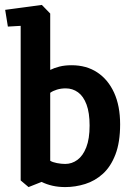

<svg xmlns="http://www.w3.org/2000/svg" viewBox="-20 -756 539 780"><path d="M96 4 64 -23V-651L12 -648L1 -716L150 -736L184 -701V-472Q200 -480 221.5 -485.5Q243 -491 271 -491Q331 -491 375 -462Q419 -433 443.5 -379.5Q468 -326 468 -251Q468 -178 449 -128.5Q430 -79 398 -50Q366 -21 326 -8.5Q286 4 245 4Q217 4 193 -1.5Q169 -7 149 -17ZM245 -90Q272 -90 294.5 -106.5Q317 -123 330.5 -157.5Q344 -192 344 -246Q344 -298 331.5 -331.5Q319 -365 297 -381Q275 -397 247 -397Q228 -397 211.5 -392Q195 -387 184 -379V-103Q193 -97 211 -93.5Q229 -90 245 -90Z"/></svg>

Font: Kreon Light
Style: Regular
Weight: 300
Designer: Julia Petretta
Foundry: Julia Petretta and Eli Heuer
Version: Version 2.002